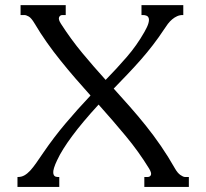

<svg xmlns="http://www.w3.org/2000/svg" viewBox="-20 -736 812 756"><path d="M699.2 -676.8Q687.5 -676.8 677.2 -672.1Q667 -667.5 658 -659.9Q648.9 -652.3 641.1 -642.1Q633.3 -631.8 626.5 -621.1Q605 -588.4 582 -558.6Q559.1 -528.8 534.2 -500.5Q509.3 -472.2 482.7 -444.3Q456.1 -416.5 427.7 -387.2Q459.5 -352.1 491.2 -316.2Q522.9 -280.3 553.7 -241.9Q584.5 -203.6 613.5 -161.4Q642.6 -119.1 669.4 -71.8Q679.2 -54.7 690.4 -46.9Q701.7 -39.1 708.5 -39.1H723.6V0H548.3V-39.1H561Q570.8 -39.1 574.2 -46.9Q577.6 -54.7 567.4 -71.8Q526.4 -138.7 475.1 -200.4Q423.8 -262.2 368.2 -324.2Q335.9 -289.1 310.1 -258.3Q284.2 -227.5 264.2 -200.4Q244.1 -173.3 229.5 -149.9Q214.8 -126.5 205.1 -105.5Q188 -69.8 189.7 -54.4Q191.4 -39.1 207.5 -39.1H213.4V0H48.8V-39.1H51.3Q64.5 -39.1 75.9 -45.4Q87.4 -51.8 98.9 -64.2Q110.4 -76.7 122.8 -94.5Q135.3 -112.3 150.9 -135.3Q191.9 -195.3 238.3 -250.2Q284.7 -305.2 336.4 -359.9Q306.2 -393.6 276.6 -427.7Q247.1 -461.9 218.8 -497.1Q190.4 -532.2 164.6 -568.8Q138.7 -605.5 116.2 -643.6Q103.5 -665 93.3 -670.9Q83 -676.8 76.2 -676.8H61V-715.8H238.8V-676.8H226.1Q216.3 -676.8 212.6 -668Q209 -659.2 220.2 -642.1Q259.8 -580.6 304.4 -526.9Q349.1 -473.1 396 -421.4Q439.5 -465.8 479 -511.5Q518.6 -557.1 548.8 -610.4Q560.5 -630.9 564.2 -643.8Q567.9 -656.7 565.7 -664.1Q563.5 -671.4 557.1 -674.1Q550.8 -676.8 543 -676.8H537.1V-715.8H701.7V-676.8H699.2Z"/></svg>

Font: Arian Grqi
Style: Regular
Weight: 400
Designer: Ruben Hakobyan (Tarumian)
Foundry: Ruben Hakobyan (Tarumian)
Version: Version 1.003